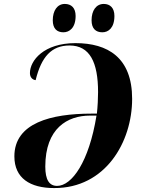

<svg xmlns="http://www.w3.org/2000/svg" viewBox="-20 -945 718 975"><path d="M500 -781C530 -781 561 -803 561 -864C561 -905 539 -925 507 -925C468 -925 445 -891 445 -842C445 -800 466 -781 500 -781ZM302 -781C332 -781 364 -803 364 -864C364 -905 342 -925 309 -925C271 -925 248 -891 248 -842C248 -800 269 -781 302 -781ZM255 10C515 11 651 -223 651 -443C651 -653 527 -726 363 -726C203 -726 132 -638 132 -574C132 -553 144 -540 161 -538C190 -657 242 -714 333 -714C436 -714 478 -629 478 -477C478 -447 476 -404 472 -368H445C240 -368 53 -321 53 -151C53 -40 133 10 255 10ZM270 -1C230 -1 210 -32 210 -99C210 -294 323 -358 437 -358H470C432 -123 345 -1 270 -1Z"/></svg>

Font: Noto Serif Display SemiCondensed ExtraBold
Style: Italic
Weight: 800
Width: 4
Italic angle: -12°
Designer: Monotype Design Team
Foundry: Monotype Imaging Inc.
Version: Version 2.009